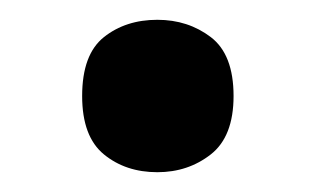

<svg xmlns="http://www.w3.org/2000/svg" viewBox="-20 -161 319 194"><path d="M63 -64Q63 -106 85 -123.5Q107 -141 139 -141Q170 -141 193 -123.5Q216 -106 216 -64Q216 -23 193 -5Q170 13 139 13Q107 13 85 -5Q63 -23 63 -64Z"/></svg>

Font: Noto Sans Ethiopic SemiBold
Style: Regular
Weight: 600
Designer: Monotype Design Team
Foundry: Monotype Imaging Inc.
Version: Version 2.102; ttfautohint (v1.8.4.7-5d5b)